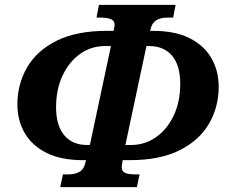

<svg xmlns="http://www.w3.org/2000/svg" viewBox="-20 -749 932 784"><path d="M226 15 237 -37H261Q287 -37 305.5 -48Q324 -59 329 -87L331 -95H320Q229 -95 169.5 -125Q110 -155 80.5 -206.5Q51 -258 51 -323Q51 -405 90.5 -473.5Q130 -542 211 -582.5Q292 -623 416 -623H444L445 -629Q448 -642 448 -648Q448 -664 433.5 -670.5Q419 -677 393 -677H374L384 -729H697L687 -677H663Q636 -677 618.5 -666.5Q601 -656 595 -631L593 -623H605Q695 -623 754.5 -593Q814 -563 843.5 -511Q873 -459 873 -395Q873 -312 833.5 -244Q794 -176 713.5 -135.5Q633 -95 509 -95H481L480 -89Q477 -74 477 -67Q477 -49 491 -43Q505 -37 530 -37H550L539 15ZM335 -157H347L433 -561H409Q353 -561 308 -529.5Q263 -498 236 -441.5Q209 -385 209 -311Q209 -236 242.5 -196.5Q276 -157 335 -157ZM492 -157H515Q571 -157 616.5 -188.5Q662 -220 689 -276.5Q716 -333 716 -407Q716 -482 682.5 -521.5Q649 -561 589 -561H578Z"/></svg>

Font: Noto Serif SemiCondensed
Style: Bold Italic
Weight: 700
Width: 4
Italic angle: -12°
Designer: Monotype Design Team
Foundry: Monotype Imaging Inc.
Version: Version 2.014